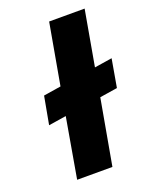

<svg xmlns="http://www.w3.org/2000/svg" viewBox="-133 -774 674 849"><g transform="rotate(-20 204.0 -350.0)"><path d="M71 -400 153 -413 204 -700H371L325 -440L408 -453L385 -321L302 -308L247 0H81L130 -282L47 -269Z"/></g></svg>

Font: Overused Grotesk ExtraBold
Style: Italic
Weight: 800
Italic angle: -10°
Version: Version 0.003